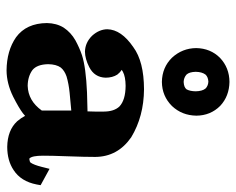

<svg xmlns="http://www.w3.org/2000/svg" viewBox="-86 -614 710 577"><g transform="rotate(90 268.5 -326.0)"><path d="M226.6 -661.1C198.3 -660.9 174.2 -651.4 154.3 -632.6C135.3 -613.6 125.5 -589.7 125 -561C125.3 -533.2 134.9 -509 153.9 -488.4C173.2 -468.7 197.5 -458.5 226.6 -458C255.1 -458.3 279.3 -468.4 299.2 -488.4C318 -508.4 327.6 -532.7 328.1 -561.5C327.9 -590 318 -613.9 298.7 -633.2C279.4 -651.3 255.3 -660.6 226.6 -661.1ZM196.3 -559.6C196.5 -572.2 199.3 -582.1 204.7 -589.2C209.4 -594.3 216.4 -597.1 225.6 -597.7C233.9 -597.4 240.9 -594.6 246.5 -589.2C251.8 -582.8 254.6 -572.9 254.9 -559.6C254.7 -547.9 252.7 -538.7 248.9 -532.1C244.9 -526.8 237.5 -523.9 226.6 -523.4C218.3 -523.7 211 -526.5 204.7 -531.9C199.4 -537.5 196.6 -546.8 196.3 -559.6ZM481.9 -96.5C478 -81.1 473.8 -70.1 469.3 -63.6C467.5 -61.5 464 -60.2 458.7 -59.7L458.3 -59.7C457.4 -59.7 456.9 -59.8 456.7 -60C451.2 -65.2 448.4 -78.7 448.4 -100.6C448.3 -115.8 448.9 -140.8 450.2 -175.5C451.5 -210 452.1 -237.5 452.1 -257.8C451.8 -302.6 432.2 -338.7 393.1 -365.8C351.3 -391.1 303.2 -403.9 248.8 -404.3C193.1 -404.1 150.8 -393.4 122.1 -372.1C87 -348.1 69.1 -322.1 68.4 -294.1C68.6 -277.7 75.1 -262.5 87.7 -248.5C101.2 -234.6 117.3 -227.3 135.7 -226.8C150.3 -227 165.8 -231.3 182.4 -239.8C202.7 -250.1 213.2 -266.5 214 -288.8C213.9 -302.8 210.8 -314.5 204.7 -324C201.1 -328.8 196.4 -333.3 190.4 -337.2C191.9 -338.2 193.8 -339.4 196.3 -340.9C206.1 -346.1 220.1 -348.8 238.4 -349C266.9 -348.8 287.7 -342.6 300.6 -330.3C310.6 -319.6 315.7 -304.1 315.8 -283.8C316 -263.6 315.8 -247.1 315.2 -234.5C292.9 -234.1 274.1 -233.6 258.6 -233C208.4 -230.8 171 -225.8 146.2 -217.8C131.2 -212.7 116.4 -206.1 101.7 -198.1C86 -189.2 73.3 -177.5 63.6 -163C54.7 -148.6 50.1 -131.8 49.8 -112.6C50.1 -71.3 64.3 -40.4 92.5 -19.7C119.3 -1.1 152.5 8.4 192 8.8C218.3 8.6 244.7 2 271.2 -11.1C294.2 -22.8 310.8 -32.6 321.1 -40.5C323.1 -42.2 325.6 -44.3 328.6 -46.9C332.9 -38.7 338.4 -30.7 345.1 -22.9C362.9 -3.7 388.5 6.2 421.9 6.8C449.5 6.7 472.7 0.3 491.5 -12.3C514.3 -27 528.8 -50.2 534.9 -81.8L537 -93.6L487.9 -120.4ZM312.6 -97C293.1 -69.7 268.4 -55.6 238.4 -54.7C219.7 -54.9 203.8 -59.7 191 -69C179.7 -78.2 173.8 -94 173.4 -116.2C173.6 -132.4 177 -145.1 183.5 -154.2C189.8 -161.8 198.7 -167.5 210.2 -171.5C224.7 -175.8 240.9 -178.9 259.1 -180.7C277.2 -182.6 295 -184.2 312.6 -185.7Z"/></g></svg>

Font: Bentham
Style: Bold
Weight: 700
Version: Version 002.001